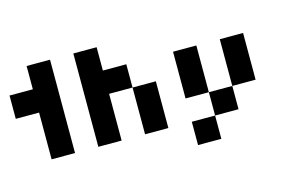

<svg xmlns="http://www.w3.org/2000/svg" viewBox="-107 -986 2195 1430"><g transform="rotate(-15 990.5 -270.5)"><path d="M179.7 -360.4Q120.1 -360.4 0 -360.4Q0 -419.9 0 -540Q59.6 -540 179.7 -540Q179.7 -599.6 179.7 -719.7Q240.2 -719.7 360.4 -719.7Q360.4 -480.5 360.4 0Q299.8 0 179.7 0Q179.7 -120.1 179.7 -360.4Z M719.7 -540Q780.3 -540 900.4 -540Q900.4 -480.5 900.4 -360.4Q839.8 -360.4 719.7 -360.4Q719.7 -240.2 719.7 0Q660.2 0 540 0Q540 -240.2 540 -719.7Q599.6 -719.7 719.7 -719.7Q719.7 -660.2 719.7 -540ZM900.4 -360.4Q960 -360.4 1080.1 -360.4Q1080.1 -240.2 1080.1 0Q1020.5 0 900.4 0Q900.4 -120.1 900.4 -360.4Z M1260.7 -540Q1320.3 -540 1440.4 -540Q1440.4 -419.9 1440.4 -179.7Q1380.9 -179.7 1260.7 -179.7Q1260.7 -299.8 1260.7 -540ZM1621.1 -540Q1680.7 -540 1800.8 -540Q1800.8 -419.9 1800.8 -179.7Q1741.2 -179.7 1621.1 -179.7Q1621.1 -299.8 1621.1 -540ZM1440.4 -179.7Q1501 -179.7 1621.1 -179.7Q1621.1 -120.1 1621.1 0Q1560.5 0 1440.4 0Q1440.4 -59.6 1440.4 -179.7ZM1260.7 0Q1320.3 0 1440.4 0Q1440.4 59.6 1440.4 179.7Q1380.9 179.7 1260.7 179.7Q1260.7 120.1 1260.7 0Z"/></g></svg>

Font: Pixelfont
Style: 5 px
Weight: 400
Designer: Eugene Lysy
Version: Version 1.0.2 (beta)